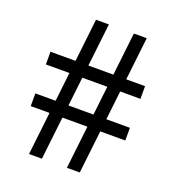

<svg xmlns="http://www.w3.org/2000/svg" viewBox="-134 -847 872 953"><g transform="rotate(20 302.0 -370.0)"><path d="M326 0 410.5 -740H478.5L394 0ZM52.5 -226.5V-293.5H552V-226.5ZM126 0 210.5 -740H278.5L194 0ZM52.5 -446.5V-513.5H552V-446.5Z"/></g></svg>

Font: Encode Sans SemiExpanded
Style: Regular
Weight: 400
Width: 6
Designer: Multiple Designers
Foundry: Impallari Type
Version: Version 3.002